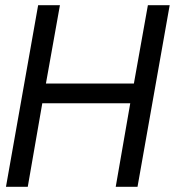

<svg xmlns="http://www.w3.org/2000/svg" viewBox="-20 -720 674 740"><path d="M3 0 127 -700H211L157 -398H496L550 -700H634L510 0H426L482 -322H143L87 0Z"/></svg>

Font: DM Mono
Style: Italic
Weight: 400
Italic angle: -10°
Designer: Colophon Foundry
Foundry: Colophon Foundry
Version: Version 1.000; ttfautohint (v1.8.2.53-6de2)